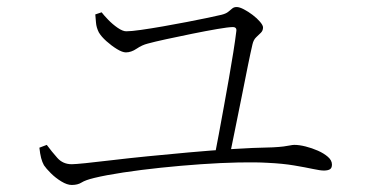

<svg xmlns="http://www.w3.org/2000/svg" viewBox="-20 -634 1040 546"><path d="M610 -592Q622 -595 628.5 -600Q635 -605 640 -609.5Q645 -614 653 -614Q661 -614 673.5 -607.5Q686 -601 698.5 -591.5Q711 -582 719.5 -572Q728 -562 728 -556Q728 -547 722 -541Q716 -535 708.5 -528Q701 -521 698 -508Q693 -487 685 -447.5Q677 -408 667.5 -360Q658 -312 648.5 -266Q639 -220 632 -185L589 -183Q595 -213 602 -251Q609 -289 616.5 -330Q624 -371 631 -411Q638 -451 643.5 -485.5Q649 -520 652 -545Q654 -557 642 -557Q630 -557 598 -551.5Q566 -546 526.5 -538Q487 -530 452.5 -522.5Q418 -515 400 -510Q384 -506 368.5 -495.5Q353 -485 338 -485Q328 -485 312.5 -494.5Q297 -504 282.5 -517Q268 -530 261 -542Q254 -556 253 -569.5Q252 -583 251 -593L269 -599Q275 -591 287.5 -578Q300 -565 314.5 -555Q329 -545 339 -545Q353 -545 381 -549Q409 -553 443.5 -559Q478 -565 511.5 -571.5Q545 -578 571.5 -583.5Q598 -589 610 -592ZM92 -214 113 -222Q127 -203 143 -185Q159 -167 184 -167Q193 -167 223 -170Q253 -173 298.5 -178.5Q344 -184 399.5 -189.5Q455 -195 516 -200.5Q577 -206 638.5 -210Q700 -214 756 -215Q775 -216 786.5 -217.5Q798 -219 805 -220.5Q812 -222 817 -222Q831 -222 849 -217.5Q867 -213 884 -205.5Q901 -198 912.5 -188Q924 -178 924 -166Q924 -156 918 -152.5Q912 -149 901 -149Q891 -149 870 -153.5Q849 -158 816.5 -163.5Q784 -169 741 -171Q708 -173 658.5 -172Q609 -171 551.5 -167Q494 -163 437 -157Q380 -151 330.5 -143.5Q281 -136 248 -128Q223 -122 212 -115Q201 -108 184 -108Q171 -108 154.5 -118Q138 -128 124.5 -141.5Q111 -155 105 -164Q100 -173 97 -184.5Q94 -196 92 -214Z"/></svg>

Font: Noto Serif TC
Style: Regular
Weight: 200
Designer: Ryoko NISHIZUKA 西塚涼子 (kana & ideographs); Frank Grießhammer (Latin, Greek & Cyrillic); Wenlong ZHANG 张文龙 (bopomofo); San
Foundry: Adobe
Version: Version 2.001;hotconv 1.1.0;makeotfexe 2.6.0